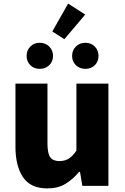

<svg xmlns="http://www.w3.org/2000/svg" viewBox="-20 -1034 694 1068"><path d="M243 14Q150 14 108 -48.5Q66 -111 66 -217V-569H244V-238Q244 -179 260 -158.5Q276 -138 310 -138Q340 -138 361.5 -151Q383 -164 405 -196V-569H583V0H438L425 -78H420Q385 -36 343.5 -11Q302 14 243 14ZM128 -723Q128 -754 148.5 -775Q169 -796 201 -796Q233 -796 254 -775Q275 -754 275 -723Q275 -692 254 -671.5Q233 -651 201 -651Q169 -651 148.5 -671.5Q128 -692 128 -723ZM381 -723Q381 -754 402 -775Q423 -796 455 -796Q487 -796 507.5 -775Q528 -754 528 -723Q528 -692 507.5 -671.5Q487 -651 455 -651Q423 -651 402 -671.5Q381 -692 381 -723ZM359 -1014 454 -953 338 -816 271 -859Z"/></svg>

Font: Kinto Sans Black
Style: Regular
Weight: 900
Designer: Authors: Ryoko NISHIZUKA  (kana & ideographs); Paul D. Hunt (Latin, Greek & Cyrillic); Wenlong ZHANG  (bopomofo); Sandol
Foundry: Adobe Systems Incorporated, ookami Inc.
Version: Version 0.001